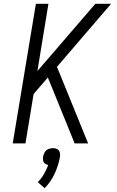

<svg xmlns="http://www.w3.org/2000/svg" viewBox="-20 -755 616 1011"><path d="M47 0H114L157 -260L232 -347L373 0H444L280 -403L565 -735H482L177 -381L235 -735H169ZM215 236Q249 201 268.5 158Q288 115 296 70Q298 58 294.5 46.5Q291 35 281 30Q271 25 259 25Q247 25 234.5 30Q222 35 215.5 46.5Q209 58 207 70Q205 80 207 90Q209 100 216.5 106Q224 112 234 114Q225 138 211.5 161.5Q198 185 179 204Z"/></svg>

Font: Iosevka Sparkle Light Oblique
Style: Regular
Weight: 300
Italic angle: -9°
Designer: Belleve Invis
Foundry: Belleve Invis
Version: Version 4.5.0; ttfautohint (v1.8.3)